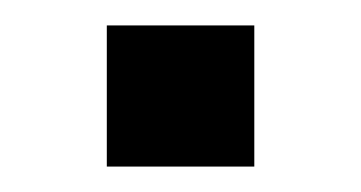

<svg xmlns="http://www.w3.org/2000/svg" viewBox="-20 -131 284 151"><path d="M64 0H180V-111H64Z"/></svg>

Font: Saira UNSAM Medium SC
Style: Regular
Weight: 500
Designer: Hector Gatti with collaboration of the Omnibus-Type team
Foundry: Omnibus-Type
Version: Version 1.072;PS 001.072;hotconv 1.0.88;makeotf.lib2.5.64775